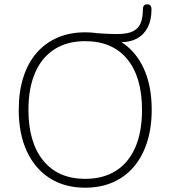

<svg xmlns="http://www.w3.org/2000/svg" viewBox="-20 -863 791 891"><path d="M375 8Q280 8 211 -36Q142 -80 104.5 -161Q67 -242 67 -353Q67 -437 88 -503.5Q109 -570 149 -616.5Q189 -663 246 -688Q303 -713 375 -713Q471 -713 540.5 -669.5Q610 -626 647 -545.5Q684 -465 684 -354Q684 -270 662.5 -203Q641 -136 601 -89Q561 -42 504 -17Q447 8 375 8ZM375 -33Q459 -33 518 -70.5Q577 -108 608 -179.5Q639 -251 639 -353Q639 -505 570.5 -588.5Q502 -672 375 -672Q292 -672 233 -634.5Q174 -597 143 -525.5Q112 -454 112 -353Q112 -202 181 -117.5Q250 -33 375 -33ZM483 -667 429 -709Q458 -707 479.5 -706Q501 -705 523 -705Q572 -705 597.5 -718Q623 -731 633 -756.5Q643 -782 643 -819Q643 -831 648 -837Q653 -843 663 -843Q673 -843 678 -837.5Q683 -832 683 -819Q683 -771 666 -737Q649 -703 617 -685Q585 -667 539 -667Z"/></svg>

Font: Nunito ExtraLight ExtraLight
Style: Regular
Weight: 250
Version: Version 3.602